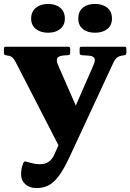

<svg xmlns="http://www.w3.org/2000/svg" viewBox="-57 -735 661 974"><path d="M129 219Q93 219 71.5 199.5Q50 180 50 151Q50 130 53.5 116Q57 102 62 90Q68 81 76 85Q95 90 110.5 94Q126 98 144 98Q165 98 179.5 91.5Q194 85 205 71.5Q216 58 224 37L416 -402Q429 -431 421 -441.5Q413 -452 389 -453L357 -455Q347 -457 347 -466V-489Q347 -498 357 -498H575Q584 -498 584 -488V-466Q584 -456 574 -455L568 -454Q547 -451 537 -443Q527 -435 520 -421L296 61Q268 121 243 155.5Q218 190 191 204.5Q164 219 129 219ZM23 -419Q14 -437 4.5 -444.5Q-5 -452 -18 -453L-28 -455Q-37 -456 -37 -466V-489Q-37 -498 -27 -498H289Q299 -498 299 -488V-466Q299 -457 289 -455L270 -454Q239 -452 233.5 -439.5Q228 -427 237 -406L360 -125L253 28ZM187 -569Q149 -569 125 -588Q101 -607 101 -641Q101 -676 125 -695.5Q149 -715 187 -715Q225 -715 248.5 -695.5Q272 -676 272 -641Q272 -607 248.5 -588Q225 -569 187 -569ZM425 -569Q386 -569 363 -588Q340 -607 340 -641Q340 -676 363 -695.5Q386 -715 425 -715Q464 -715 487.5 -695.5Q511 -676 511 -641Q511 -607 487.5 -588Q464 -569 425 -569Z"/></svg>

Font: Hahmlet ExtraBold
Style: Regular
Weight: 800
Designer: Minjoo Ham & Mark Frömberg
Foundry: hypertype
Version: Version 1.002